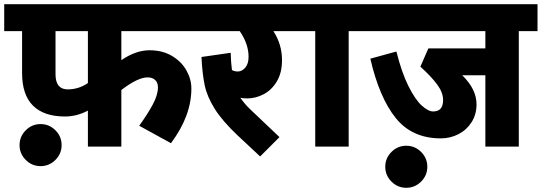

<svg xmlns="http://www.w3.org/2000/svg" viewBox="-40 -697 2576 913"><path d="M0 0ZM537 -411Q606 -458 671 -458Q732 -458 777 -431.5Q822 -405 846 -363Q870 -321 870 -276Q870 -146 773 -16L622 -99Q663 -156 687 -201Q711 -246 711 -282Q711 -304 698 -316.5Q685 -329 662 -329Q615 -329 537 -269V0H378V-171Q325 -143 269 -143Q169 -143 117 -194.5Q65 -246 65 -350V-549H-20V-677H894V-549H537ZM378 -302V-549H224V-344Q224 -272 282 -272Q334 -272 378 -302ZM153 -107Q194 -107 223.5 -77.5Q253 -48 253 -7Q253 34 223.5 63.5Q194 93 153 93Q112 93 82.5 63.5Q53 34 53 -7Q53 -48 82.5 -77.5Q112 -107 153 -107Z M1370 -549H1260Q1301 -486 1301 -411Q1301 -351 1276.5 -310Q1252 -269 1214 -249Q1176 -229 1135 -229Q1118 -229 1103 -232Q1122 -204 1149 -178L1289 -45L1197 47L1090 -53Q1017 -122 981 -179.5Q945 -237 933.5 -291Q922 -345 918 -426L1057 -446Q1058 -400 1063 -364Q1075 -357 1091 -357Q1110 -357 1126 -375Q1142 -393 1142 -427Q1142 -488 1100 -549H874V-677H1370Z M1707 -549H1618V0H1459V-549H1350V-677H1707Z M1707 0ZM2516 -549H2427V0H2268V-339H2158Q2226 -273 2226 -201Q2226 -153 2202.5 -116Q2179 -79 2140 -59Q2101 -39 2056 -39Q1920 -39 1842 -135.5Q1764 -232 1721 -418L1845 -452Q1870 -352 1902 -288Q1934 -224 1965 -195.5Q1996 -167 2020 -167Q2067 -167 2067 -221Q2067 -257 2039 -295Q2011 -333 1959 -380L1997 -467H2268V-549H1687V-677H2516ZM1892 -4Q1933 -4 1962.5 25.5Q1992 55 1992 96Q1992 137 1962.5 166.5Q1933 196 1892 196Q1851 196 1821.5 166.5Q1792 137 1792 96Q1792 55 1821.5 25.5Q1851 -4 1892 -4Z"/></svg>

Font: Martel Sans Black
Style: Regular
Weight: 900
Designer: Dan Reynolds and Mathieu Réguer
Foundry: Dan Reynolds and Mathieu Réguer
Version: Version 1.002; ttfautohint (v1.1) -l 5 -r 5 -G 72 -x 0 -D la